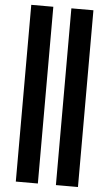

<svg xmlns="http://www.w3.org/2000/svg" viewBox="-65 -947 624 1097"><g transform="rotate(5 247.0 -399.0)"><path d="M298.8 107.9V-905.8H425.3V107.9ZM68.8 107.9V-905.8H195.3V107.9Z"/></g></svg>

Font: Fjalla One
Style: Regular
Weight: 400
Designer: Irina Smirnova, Eben Sorkin
Foundry: Sorkin Type
Version: Version 1.002; ttfautohint (v1.8.4.7-5d5b);gftools[0.9.25]